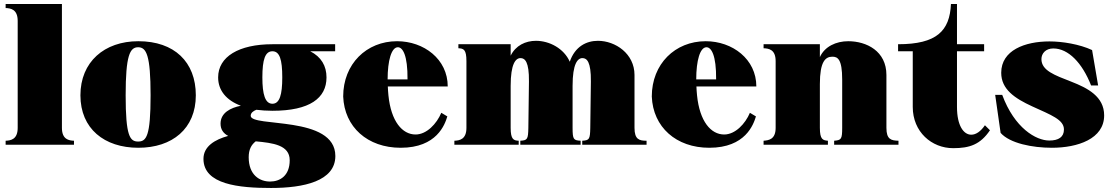

<svg xmlns="http://www.w3.org/2000/svg" viewBox="-20 -720 5537 955"><path d="M8 -20V0H348V-20C323 -21 288 -26 288 -84V-700H8V-680C33 -679 68 -674 68 -616V-84C68 -26 33 -21 8 -20Z M668 15C837 15 954 -80 954 -246C954 -412 847 -515 668 -515C499 -515 380 -412 380 -246C380 -80 499 15 668 15ZM667 -16C626 -16 605 -43 605 -246C605 -444 626 -485 667 -485C708 -485 729 -446 729 -246C729 -42 708 -16 667 -16Z M1335 -169C1521 -169 1604 -232 1604 -335C1604 -392 1578 -437 1523 -465H1647V-500H1336H1335C1168 -500 1065 -438 1065 -335C1065 -270 1106 -221 1178 -194C1127 -184 1077 -159 1077 -105C1077 -75 1092 -56 1115 -44C1049 -26 992 8 992 70C992 198 1169 215 1328 215C1491 215 1648 181 1648 56C1648 -148 1227 -85 1227 -144C1227 -159 1240 -168 1255 -174C1280 -171 1306 -169 1335 -169ZM1335 -204C1299 -204 1285 -250 1285 -335C1285 -424 1299 -465 1335 -465C1371 -465 1384 -424 1384 -335C1384 -249 1371 -204 1335 -204ZM1217 62C1217 24 1230 0 1252 -17C1337 -9 1421 1 1421 77C1421 154 1373 183 1323 183C1271 183 1217 150 1217 62Z M1973 15C2153 15 2193 -101 2205 -141L2175 -159C2152 -104 2102 -51 2047 -51C1981 -51 1925 -116 1912 -246C1911 -261 1909 -276 1909 -290H2207C2207 -426 2088 -515 1955 -515C1803 -515 1687 -402 1687 -240C1693 -88 1808 15 1973 15ZM1908 -325C1908 -419 1927 -485 1959 -485C1983 -485 2008 -446 2007 -325Z M2240 -20V0H2560V-20C2535 -21 2520 -26 2520 -84V-293C2520 -403 2545 -431 2569 -431C2591 -431 2612 -413 2611 -315L2608 -84C2607 -27 2603 -22 2568 -20V0H2868V-20C2833 -22 2828 -26 2828 -84V-293C2828 -403 2853 -431 2877 -431C2899 -431 2920 -413 2919 -315L2916 -84C2915 -27 2911 -22 2876 -20V0H3196V-20C3160 -20 3136 -26 3136 -84V-347C3136 -453 3041 -517 2954 -517C2897 -517 2840 -489 2814 -413C2785 -479 2713 -517 2646 -517C2594 -517 2545 -494 2520 -443V-500H2260V-480C2286 -479 2300 -474 2300 -416V-84C2300 -26 2265 -21 2240 -20Z M3508 15C3688 15 3728 -101 3740 -141L3710 -159C3687 -104 3637 -51 3582 -51C3516 -51 3460 -116 3447 -246C3446 -261 3444 -276 3444 -290H3742C3742 -426 3623 -515 3490 -515C3338 -515 3222 -402 3222 -240C3228 -88 3343 15 3508 15ZM3443 -325C3443 -419 3462 -485 3494 -485C3518 -485 3543 -446 3542 -325Z M4389 -84V-347C4389 -466 4290 -515 4199 -515C4139 -515 4082 -489 4058 -436V-500H3778V-480C3804 -479 3838 -474 3838 -416V-84C3838 -26 3803 -22 3778 -20V0H4098V-20C4073 -22 4058 -26 4058 -84V-302C4058 -413 4085 -438 4120 -438C4146 -438 4169 -427 4169 -324V-84C4169 -27 4164 -23 4129 -20V0H4449V-20C4413 -21 4389 -26 4389 -84Z M4447 -465H4520V-188C4520 -64 4614 17 4721 17C4803 17 4856 -1 4904 -72L4879 -97C4858 -66 4834 -50 4811 -50C4773 -50 4740 -95 4740 -188V-465H4875V-500H4740V-700H4710C4704 -567 4640 -500 4447 -500Z M5212 15C5340 15 5472 -29 5472 -146C5472 -240 5390 -282 5308 -314C5226 -346 5160 -369 5160 -426C5160 -454 5181 -479 5219 -479C5294 -479 5363 -407 5407 -295H5442L5412 -471C5350 -500 5264 -514 5200 -514C5078 -514 4960 -470 4960 -358C4960 -276 5027 -231 5114 -191C5208 -148 5272 -125 5272 -76C5272 -38 5245 -21 5199 -21C5133 -21 5026 -83 4965 -248H4930L4957 -59C5003 -7 5115 15 5212 15Z"/></svg>

Font: Sprat Condensed Black
Style: Regular
Weight: 900
Designer: Ethan Nakache
Foundry: Collletttivo
Version: Version 2.000;Glyphs 3.2 (3217)